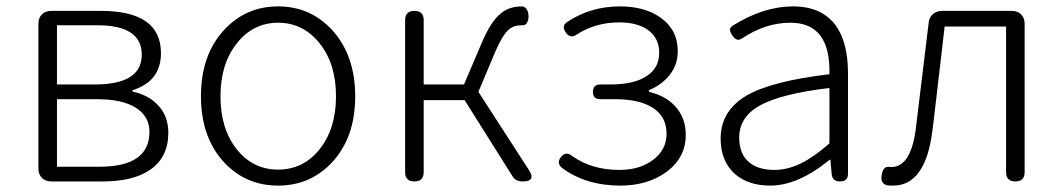

<svg xmlns="http://www.w3.org/2000/svg" viewBox="-20 -567 3322 600"><path d="M141 0Q122 0 111 -11Q100 -22 100 -41V-492Q100 -511 111 -522Q122 -533 141 -533H295Q483 -533 483 -401Q483 -313 394 -285V-281Q443 -270 471 -241Q506 -207 506 -152Q506 -76 450 -37Q397 0 301 0H200ZM158 -46H224H291Q447 -46 447 -155Q447 -203 405 -230Q363 -257 283 -257H158ZM158 -303H276Q423 -303 423 -396Q423 -488 285 -488H221H158Z M849 13Q748 13 680 -60Q608 -138 608 -266.5Q608 -395 680 -473Q748 -547 849 -547Q950 -547 1018 -473Q1090 -394 1090 -266Q1090 -138 1018 -60Q950 13 849 13ZM849 -37Q928 -37 979 -101Q1030 -165 1030 -266Q1030 -368 978.5 -432Q927 -496 849 -496Q771 -496 720 -431.5Q669 -367 669 -266Q669 -165 719.5 -101Q770 -37 849 -37Z M1275 0Q1246 0 1246 -29V-504Q1246 -533 1275 -533Q1304 -533 1304 -504V-303H1430L1485 -432Q1513 -499 1545 -525Q1571 -547 1611 -547Q1612 -547 1613 -547Q1624 -545 1629 -532Q1633 -520 1631 -507Q1627 -487 1612 -488Q1611 -488 1609 -488Q1585 -488 1569 -474Q1549 -455 1528 -406L1475 -280L1632 -37Q1657 0 1613 0Q1591 0 1581 -17L1432 -254H1368H1304V-29Q1304 0 1275 0Z M1919 13Q1812 13 1738 -41Q1718 -56 1732 -75Q1748 -97 1770 -78Q1831 -36 1915 -36Q1978 -36 2019 -66Q2063 -98 2063 -149Q2063 -202 2021 -229.5Q1979 -257 1902 -257H1856Q1833 -257 1833 -280Q1833 -303 1856 -303H1888Q1962 -303 2002 -330Q2040 -355 2040 -402Q2040 -449 2004 -474Q1971 -497 1915 -497Q1841 -497 1782 -459Q1762 -445 1748 -465.5Q1734 -486 1752 -498Q1825 -547 1917 -547Q1995 -547 2044 -512Q2098 -474 2098 -407Q2098 -366 2074 -334.5Q2050 -303 2008 -285V-280Q2059 -268 2089 -236Q2123 -200 2123 -145Q2123 -75 2063 -30Q2004 13 1919 13Z M2387 13Q2319 13 2277 -23Q2232 -63 2232 -134Q2232 -221 2314 -269Q2393 -314 2572 -335Q2576 -496 2450 -496Q2372 -496 2299 -447Q2282 -435 2268 -457Q2261 -468 2261 -474Q2261 -481 2270 -487Q2366 -547 2458 -547Q2548 -547 2592 -487Q2630 -434 2630 -338V-169V-24Q2630 0 2605 0Q2581 0 2579 -23L2575 -68H2573Q2474 13 2387 13ZM2399 -36Q2442 -36 2484 -57Q2523 -76 2572 -119V-205V-292Q2419 -274 2352 -236Q2290 -200 2290 -137Q2290 -85 2322 -59Q2351 -36 2399 -36Z M2771 13Q2758 13 2752 12Q2729 6 2736 -24Q2741 -50 2763 -45Q2764 -45 2765 -45Q2829 -45 2843 -174Q2863 -335 2882 -495Q2883 -512 2895 -522.5Q2907 -533 2924 -533H3034H3141Q3160 -533 3171 -522Q3182 -511 3182 -492V-29Q3182 0 3153 0Q3124 0 3124 -29V-484H2932Q2921 -386 2898 -192Q2895 -171 2894 -161Q2873 13 2771 13Z"/></svg>

Font: GenSenRounded TW L
Style: Regular
Weight: 300
Version: Version 1.501;PS 1;hotconv 16.6.51;makeotf.lib2.5.65220